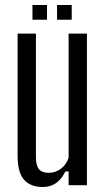

<svg xmlns="http://www.w3.org/2000/svg" viewBox="-20 -733 418 760"><path d="M149 7.2Q100.9 7.2 75.3 -21.4Q49.7 -50.1 49.7 -115.7V-600H122.2V-110.2Q122.2 -77.9 134.3 -63.4Q146.5 -48.9 173 -48.9Q198.7 -48.9 220.4 -64.6Q242.2 -80.4 251.6 -108.6V-600H324.1V0H251.6V-54.3H238.7Q223.7 -23.3 201.4 -8Q179.2 7.2 149 7.2ZM205.8 -655V-713.1H263.9V-655ZM108.5 -655V-713.1H166.1V-655Z"/></svg>

Font: Big Shoulders Display SC Thin
Style: Regular
Weight: 100
Designer: Patric King
Foundry: XO Type Co
Version: Version 2.002